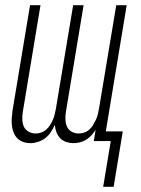

<svg xmlns="http://www.w3.org/2000/svg" viewBox="-20 -540 540 735"><path d="M375 175 404 0H339L346 -43Q339 -32 330 -22Q321 -12 309.5 -5Q298 2 285.5 5Q273 8 261 8Q247 8 233.5 3.5Q220 -1 210.5 -11Q201 -21 196 -34Q191 -47 190 -62Q183 -47 174.5 -34Q166 -21 153.5 -11.5Q141 -2 126 3Q111 8 97 8Q82 8 69 3.5Q56 -1 46.5 -10.5Q37 -20 32 -33Q27 -46 25.5 -60Q24 -74 25 -88.5Q26 -103 28 -117L95 -520H135L67 -110Q65 -96 65.5 -81.5Q66 -67 71.5 -55Q77 -43 89.5 -36Q102 -29 116 -29Q127 -29 137.5 -32.5Q148 -36 156.5 -43.5Q165 -51 171.5 -61Q178 -71 182.5 -81.5Q187 -92 189.5 -102.5Q192 -113 194 -124L260 -520H300L232 -110Q230 -96 230.5 -81.5Q231 -67 236.5 -55Q242 -43 254 -36Q266 -29 281 -29Q292 -29 302.5 -32.5Q313 -36 321.5 -43.5Q330 -51 336 -61Q342 -71 347 -81.5Q352 -92 354.5 -102.5Q357 -113 359 -124L425 -520H465L385 -37H450L415 175Z"/></svg>

Font: Iosevka Curly Extralight
Style: Italic
Weight: 200
Italic angle: -9°
Monospace: yes
Designer: Belleve Invis
Foundry: Belleve Invis
Version: Version 22.1.2; ttfautohint (v1.8.4)